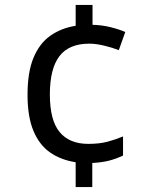

<svg xmlns="http://www.w3.org/2000/svg" viewBox="-20 -744 612 774"><path d="M353 -724V-644Q391 -643 425.5 -634.5Q460 -626 485 -615L459 -542Q433 -552 400 -560Q367 -568 340 -568Q258 -568 219.5 -517.5Q181 -467 181 -363Q181 -259 220.5 -211.5Q260 -164 336 -164Q380 -164 412.5 -172.5Q445 -181 476 -194V-117Q449 -104 420 -96.5Q391 -89 352 -87V10H285V-90Q226 -99 182.5 -129Q139 -159 115 -216Q91 -273 91 -362Q91 -453 115 -511Q139 -569 183 -600Q227 -631 285 -640V-724Z"/></svg>

Font: Noto IKEA Simplified Chinese
Style: Regular
Weight: 400
Designer: Monotype Design Team
Foundry: Monotype Imaging Inc.
Version: Version 1.100